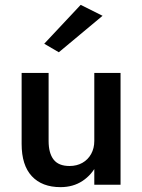

<svg xmlns="http://www.w3.org/2000/svg" viewBox="-20 -760 585 790"><path d="M368 0H476V-460H368ZM180 -180V-460H69V-168Q69 -80 111 -35Q153 10 229 10Q281 10 319.5 -15.5Q358 -41 379.5 -84.5Q401 -128 401 -183L368 -180Q368 -150 355 -126.5Q342 -103 319 -90Q296 -77 266 -77Q221 -77 200.5 -103.5Q180 -130 180 -180ZM402 -695 312 -740 162 -580 222 -545Z"/></svg>

Font: Jost Medium
Style: Regular
Weight: 500
Version: Version 3.710